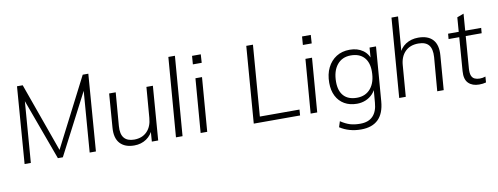

<svg xmlns="http://www.w3.org/2000/svg" viewBox="-73 -1134 4549 1755"><g transform="rotate(-10 2201.5 -256.5)"><path d="M75 0 130 -712H183L425 -35H393L740 -712H792L737 0H679L729 -639L760 -636L430 0H384L151 -637L183 -639L133 0Z M1093 7Q1006 7 961 -42.5Q916 -92 924 -189L948 -501H1009L984 -193Q978 -118 1008 -82Q1038 -46 1101 -46Q1175 -46 1220 -91.5Q1265 -137 1271 -217L1294 -501H1354L1315 0H1256L1264 -108L1277 -120Q1255 -59 1206 -26Q1157 7 1093 7Z M1480 0 1539 -736H1600L1541 0Z M1709 0 1749 -501H1810L1770 0ZM1754 -708H1835L1830 -630H1748Z M2202 0 2258 -712H2320L2268 -54H2636L2632 0Z M2730 0 2770 -501H2831L2791 0ZM2775 -708H2856L2851 -630H2769Z M2981 115Q3028 146 3068 158Q3108 170 3161 170Q3238 170 3279 127.5Q3320 85 3326 4L3338 -139L3350 -147Q3338 -105 3310 -75.5Q3282 -46 3244.5 -30.5Q3207 -15 3164 -15Q3097 -15 3048 -43.5Q2999 -72 2972.5 -124Q2946 -176 2946 -247Q2946 -327 2975.5 -386.5Q3005 -446 3057.5 -479.5Q3110 -513 3182 -513Q3254 -513 3304 -477.5Q3354 -442 3369 -377L3357 -393L3365 -501H3425L3385 2Q3376 113 3319.5 168Q3263 223 3160 223Q3049 223 2964 168ZM3173 -69Q3254 -69 3301 -126Q3348 -183 3348 -284Q3348 -368 3305 -414Q3262 -460 3183 -460Q3102 -460 3055.5 -402.5Q3009 -345 3009 -245Q3009 -160 3051 -114.5Q3093 -69 3173 -69Z M3552 0 3610 -736H3671L3644 -400L3630 -386Q3651 -448 3701.5 -480.5Q3752 -513 3818 -513Q3909 -513 3953.5 -463.5Q3998 -414 3990 -317L3965 0H3905L3931 -313Q3936 -388 3906.5 -424Q3877 -460 3810 -460Q3733 -460 3687.5 -414.5Q3642 -369 3636 -290L3613 0Z M4090 -452 4094 -501H4401L4397 -452ZM4362 -56 4358 -2Q4343 2 4327.5 4Q4312 6 4294 6Q4231 6 4195 -29.5Q4159 -65 4165 -141L4203 -634L4265 -657L4226 -154Q4223 -111 4232.5 -88Q4242 -65 4262 -56Q4282 -47 4308 -47Q4322 -47 4335 -49Q4348 -51 4362 -56Z"/></g></svg>

Font: Muli Light
Style: Italic
Weight: 300
Italic angle: -4.541°
Designer: Vernon Adams
Foundry: Vernon Adams
Version: Version 2.100; ttfautohint (v1.8.1.43-b0c9)